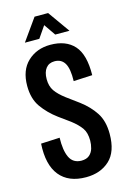

<svg xmlns="http://www.w3.org/2000/svg" viewBox="-134 -952 684 1027"><g transform="rotate(-15 208.0 -438.5)"><path d="M211 12Q114 12 65.5 -48Q17 -108 24 -224L128 -229Q126 -159 144.5 -120Q163 -81 209 -80Q238 -80 254 -94Q270 -108 276 -129.5Q282 -151 282 -172Q282 -216 263.5 -242Q245 -268 210 -295L148 -340Q98 -377 65 -423.5Q32 -470 32 -541Q32 -628 82 -675Q132 -722 208 -722Q294 -722 339.5 -671.5Q385 -621 383 -507L279 -502Q281 -570 263 -600.5Q245 -631 207 -631Q176 -631 159 -609.5Q142 -588 142 -549Q142 -510 160 -484Q178 -458 215 -430L283 -380Q332 -343 362 -297Q392 -251 392 -180Q392 -81 341.5 -34.5Q291 12 211 12ZM80 -768 166 -889H241L327 -768H248L204 -832L160 -768Z"/></g></svg>

Font: Special Gothic Condensed One
Style: Regular
Weight: 400
Designer: Alistair McCready
Foundry: Monolith
Version: Version 1.010; ttfautohint (v1.8.4.7-5d5b)